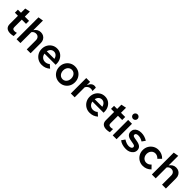

<svg xmlns="http://www.w3.org/2000/svg" viewBox="500 -2592 4443 4443"><g transform="rotate(45 2721.5 -370.5)"><path d="M294 10Q214 10 173 -27.5Q132 -65 132 -137V-406H31V-505H132V-644L258 -670V-505H396V-406H258V-164Q258 -128 273.5 -112.5Q289 -97 327 -97Q343 -97 357.5 -99.5Q372 -102 394 -109V-5Q373 2 345 6Q317 10 294 10Z M493 0V-716L619 -737V-423Q648 -467 688.5 -490Q729 -513 778 -513Q830 -513 868.5 -490.5Q907 -468 929.5 -428Q952 -388 952 -335V0H826V-299Q826 -351 797.5 -381.5Q769 -412 722 -412Q690 -412 664 -398.5Q638 -385 619 -356V0Z M1321 10Q1248 10 1189.5 -24.5Q1131 -59 1096 -118.5Q1061 -178 1061 -252Q1061 -326 1093.5 -385Q1126 -444 1182.5 -478.5Q1239 -513 1309 -513Q1380 -513 1434 -479Q1488 -445 1519.5 -386Q1551 -327 1551 -251V-221H1185Q1191 -183 1210.5 -154Q1230 -125 1260.5 -109Q1291 -93 1327 -93Q1361 -93 1391.5 -105Q1422 -117 1442 -138L1524 -66Q1478 -26 1429 -8Q1380 10 1321 10ZM1185 -297H1433Q1426 -331 1408.5 -357Q1391 -383 1365.5 -397.5Q1340 -412 1308 -412Q1277 -412 1251.5 -398Q1226 -384 1209 -358Q1192 -332 1185 -297Z M1898 9Q1826 9 1768 -25Q1710 -59 1676 -118Q1642 -177 1642 -252Q1642 -326 1676 -385Q1710 -444 1768 -478.5Q1826 -513 1898 -513Q1972 -513 2029.5 -478.5Q2087 -444 2120.5 -385Q2154 -326 2154 -252Q2154 -177 2120.5 -118Q2087 -59 2029.5 -25Q1972 9 1898 9ZM1899 -97Q1937 -97 1967 -117Q1997 -137 2014 -172.5Q2031 -208 2031 -252Q2031 -297 2014 -331.5Q1997 -366 1967 -386Q1937 -406 1899 -406Q1860 -406 1829.5 -386Q1799 -366 1782 -331.5Q1765 -297 1765 -252Q1765 -208 1782 -172.5Q1799 -137 1829.5 -117Q1860 -97 1899 -97Z M2268 0V-505H2394V-395Q2416 -454 2451 -484Q2486 -514 2532 -514Q2547 -513 2558 -511.5Q2569 -510 2583 -503V-394Q2569 -400 2551.5 -403.5Q2534 -407 2517 -407Q2477 -407 2445 -386Q2413 -365 2394 -329V0Z M2889 10Q2816 10 2757.5 -24.5Q2699 -59 2664 -118.5Q2629 -178 2629 -252Q2629 -326 2661.5 -385Q2694 -444 2750.5 -478.5Q2807 -513 2877 -513Q2948 -513 3002 -479Q3056 -445 3087.5 -386Q3119 -327 3119 -251V-221H2753Q2759 -183 2778.5 -154Q2798 -125 2828.5 -109Q2859 -93 2895 -93Q2929 -93 2959.5 -105Q2990 -117 3010 -138L3092 -66Q3046 -26 2997 -8Q2948 10 2889 10ZM2753 -297H3001Q2994 -331 2976.5 -357Q2959 -383 2933.5 -397.5Q2908 -412 2876 -412Q2845 -412 2819.5 -398Q2794 -384 2777 -358Q2760 -332 2753 -297Z M3441 10Q3361 10 3320 -27.5Q3279 -65 3279 -137V-406H3178V-505H3279V-644L3405 -670V-505H3543V-406H3405V-164Q3405 -128 3420.5 -112.5Q3436 -97 3474 -97Q3490 -97 3504.5 -99.5Q3519 -102 3541 -109V-5Q3520 2 3492 6Q3464 10 3441 10Z M3639 0V-505H3765V0ZM3703 -601Q3672 -601 3649.5 -623Q3627 -645 3627 -676Q3627 -707 3649.5 -729Q3672 -751 3703 -751Q3734 -751 3756 -729Q3778 -707 3778 -676Q3778 -645 3756 -623Q3734 -601 3703 -601Z M4078 10Q4012 10 3955 -7Q3898 -24 3857 -57L3915 -140Q3966 -110 4002.5 -97.5Q4039 -85 4077 -85Q4119 -85 4145 -102Q4171 -119 4171 -146Q4171 -167 4156 -179Q4141 -191 4107 -197L4016 -214Q3942 -227 3905.5 -262.5Q3869 -298 3869 -355Q3869 -403 3893.5 -438.5Q3918 -474 3963 -493.5Q4008 -513 4069 -513Q4121 -513 4171 -498Q4221 -483 4269 -453L4211 -371Q4172 -396 4135 -407Q4098 -418 4061 -418Q4024 -418 4002.5 -404Q3981 -390 3981 -366Q3981 -344 3995 -333Q4009 -322 4046 -315L4137 -299Q4213 -285 4250 -249.5Q4287 -214 4287 -157Q4287 -110 4259.5 -72Q4232 -34 4185 -12Q4138 10 4078 10Z M4627 9Q4555 9 4496.5 -25.5Q4438 -60 4404 -119.5Q4370 -179 4370 -252Q4370 -326 4404 -384.5Q4438 -443 4496.5 -478Q4555 -513 4627 -513Q4687 -513 4740 -490Q4793 -467 4831 -425L4753 -346Q4727 -375 4697 -389.5Q4667 -404 4631 -404Q4593 -404 4562 -383.5Q4531 -363 4513.5 -329Q4496 -295 4496 -252Q4496 -209 4513.5 -174.5Q4531 -140 4562 -120Q4593 -100 4631 -100Q4667 -100 4697 -114.5Q4727 -129 4753 -158L4831 -78Q4793 -36 4740 -13.5Q4687 9 4627 9Z M4920 0V-716L5046 -737V-423Q5075 -467 5115.5 -490Q5156 -513 5205 -513Q5257 -513 5295.5 -490.5Q5334 -468 5356.5 -428Q5379 -388 5379 -335V0H5253V-299Q5253 -351 5224.5 -381.5Q5196 -412 5149 -412Q5117 -412 5091 -398.5Q5065 -385 5046 -356V0Z"/></g></svg>

Font: Red Hat Text SemiBold
Style: Regular
Weight: 600
Designer: Pentagram, MCKL
Foundry: MCKL
Version: Version 1.030